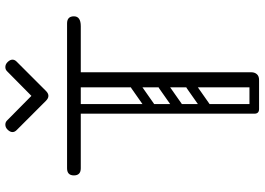

<svg xmlns="http://www.w3.org/2000/svg" viewBox="-152 -812 965 700"><g transform="rotate(-90 330.0 -462.5)"><path d="M388 0Q361 0 361 -26Q361 -190 361 -350Q361 -510 361 -674Q361 -700 388 -700Q416 -700 416 -676V-28Q416 -16 409 -8Q402 0 388 0ZM66 -650Q40 -650 40 -675Q40 -700 66 -700H594Q620 -700 620 -675Q620 -650 584 -650ZM283 0Q265 0 265 -18V-660Q265 -676 283 -676Q300 -676 300 -659V-17Q300 0 283 0ZM265 -17Q265 -35 283 -35H386Q404 -35 404 -17Q404 0 385 0H282Q265 0 265 -17ZM301 -383Q286 -372 277 -386Q273 -391 272.5 -398Q272 -405 280 -411L357 -465Q372 -475 382 -461Q386 -455 385.5 -448.5Q385 -442 378 -437ZM301 -282Q286 -271 277 -285Q273 -290 272.5 -297Q272 -304 280 -310L357 -364Q372 -374 382 -360Q386 -354 385.5 -347.5Q385 -341 378 -336ZM301 -181Q286 -170 277 -184Q273 -189 272.5 -196Q272 -203 280 -209L357 -263Q372 -273 382 -259Q386 -253 385.5 -246.5Q385 -240 378 -235ZM240 -919 330 -830 420 -919Q426 -925 435 -925Q445 -925 453 -917Q462 -908 462 -899Q462 -891 455 -884L348 -777Q339 -768 330 -768Q321 -768 312 -777L205 -884Q198 -891 198 -899Q198 -908 207 -917Q215 -925 225 -925Q234 -925 240 -919Z"/></g></svg>

Font: Nsibidi Libre Uzo
Style: Regular
Weight: 400
Designer: Oluwaseun Badejo
Version: Version 1.021